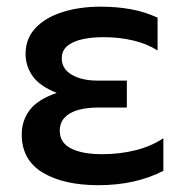

<svg xmlns="http://www.w3.org/2000/svg" viewBox="-20 -529 538 564"><path d="M269.1 15Q167.1 15 105.5 -22Q43.8 -59 43.8 -134.4Q43.8 -174.5 67.3 -205.7Q90.8 -236.8 146.6 -256.1Q96.2 -276.2 75.6 -305.8Q55.1 -335.4 55.1 -370.5Q55.1 -415.8 84.3 -446.7Q113.5 -477.7 163.6 -493.5Q213.7 -509.4 275.7 -509.4Q322.8 -509.4 363.7 -502Q404.5 -494.7 442.9 -477.2V-380.8Q411.3 -400.7 370.8 -410.2Q330.3 -419.8 283.2 -419.8Q249.5 -419.8 221.9 -413.7Q194.4 -407.7 177.9 -394.1Q161.4 -380.5 161.4 -357.4Q161.4 -326.8 190.7 -309.5Q220 -292.2 267.4 -292.2H352.6V-213.2H270.4Q235.7 -213.2 209.8 -206Q183.9 -198.7 169.8 -183.5Q155.6 -168.4 155.6 -144.9Q155.6 -109.8 188.5 -93Q221.4 -76.1 279.9 -76.1Q332.7 -76.1 379.2 -87.9Q425.6 -99.8 459.9 -123.1V-27.2Q419.3 -6.3 371.8 4.3Q324.2 15 269.1 15Z"/></svg>

Font: Geologica-Sharp
Style: Regular
Weight: 100
Designer: Sindre Bremnes, Frode Helland
Foundry: Monokrom Skriftforlag AS
Version: Version 1.010;gftools[0.9.28]